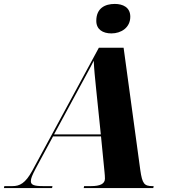

<svg xmlns="http://www.w3.org/2000/svg" viewBox="-77 -957 862 977"><path d="M490 -787C539 -787 586 -816 586 -872C586 -920 548 -937 507 -937C458 -937 413 -916 413 -851C413 -807 446 -787 490 -787ZM-57 0H188L190 -10H141C97 -10 80 -16 80 -35C80 -49 86 -64 106 -102L193 -263H437L455 -80C456 -69 457 -59 457 -48C457 -21 431 -10 387 -10H351L349 0H703L705 -10H699C657 -10 647 -22 637 -91L552 -714H426L87 -88C52 -24 23 -10 -13 -10H-55ZM329 -515C361 -575 381 -609 400 -648C402 -603 406 -565 412 -506L436 -273H198Z"/></svg>

Font: Noto Serif Display ExtraBold
Style: Italic
Weight: 800
Italic angle: -12°
Designer: Monotype Design Team
Foundry: Monotype Imaging Inc.
Version: Version 2.009